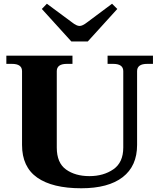

<svg xmlns="http://www.w3.org/2000/svg" viewBox="-20 -998 852 1028"><path d="M204 -950 231 -978 366 -878Q390 -859 406 -859Q422 -859 446 -878L580 -978L608 -950L450 -776H362ZM98 -222V-617Q98 -656 44 -656H14V-700H368V-656H338Q284 -656 284 -617V-208Q284 -126 333.5 -90.5Q383 -55 459 -55Q534 -55 587 -91.5Q640 -128 640 -208V-617Q640 -656 586 -656H556V-700H799V-656H768Q714 -656 714 -617V-222Q714 -109 637 -49.5Q560 10 415 10Q261 10 179.5 -47Q98 -104 98 -222Z"/></svg>

Font: Taviraj Bold
Style: Regular
Weight: 700
Designer: Katatrad Team
Foundry: CadsonDemak
Version: Version 1.030